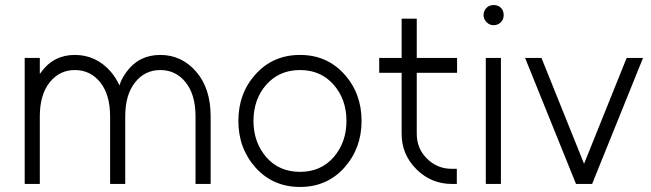

<svg xmlns="http://www.w3.org/2000/svg" viewBox="-20 -730 2584 762"><path d="M816 0V-268Q816 -379 759 -445Q701 -512 616 -512Q532 -512 483 -446Q474 -434 466.5 -420.5Q459 -407 454 -391Q440 -422 420 -445Q362 -512 277 -512Q194 -512 145 -446Q144 -444 142 -441.5Q140 -439 138 -437V-500H78V0H138V-268Q138 -354 177 -403Q216 -452 277 -452Q339 -452 378 -403Q417 -354 417 -268V0H477V-268Q477 -354 516 -403Q555 -452 616 -452Q678 -452 717 -403Q756 -354 756 -268V0Z M1171 -452Q1253 -452 1304 -394Q1355 -336 1355 -250Q1355 -165 1304 -106Q1253 -48 1171 -48Q1088 -48 1037 -106Q986 -165 986 -250Q986 -336 1037 -394Q1088 -452 1171 -452ZM1171 -512Q1064 -512 995 -436Q926 -360 926 -250Q926 -141 995 -64Q1064 12 1171 12Q1277 12 1346 -64Q1415 -141 1415 -250Q1415 -360 1346 -436Q1277 -512 1171 -512Z M1574 -656V-500H1485V-441H1574V-199Q1574 -117 1632 -59Q1691 0 1773 0H1793V-60H1773Q1715 -60 1674 -101Q1634 -141 1634 -199V-441H1794V-500H1634V-656Z M1908 0H1968V-500H1908ZM1979 -670Q1979 -688 1968 -699Q1957 -710 1939 -710Q1922 -710 1911 -699Q1899 -687 1899 -670Q1899 -654 1911 -642Q1923 -630 1939 -630Q1956 -630 1968 -642Q1979 -653 1979 -670Z M2064 -500 2266 0H2330L2532 -500H2467L2298 -80L2129 -500Z"/></svg>

Font: Unageo Variable
Style: Regular
Weight: 300
Designer: Richard Sepsi
Foundry: Richard Sepsi
Version: Version 2.200